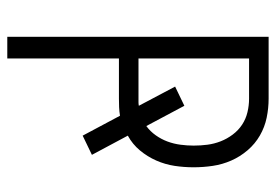

<svg xmlns="http://www.w3.org/2000/svg" viewBox="-138 -638 775 540"><g transform="rotate(90 250.0 -367.5)"><path d="M83 0V-735H257Q284 -735 310.5 -729.5Q337 -724 360.5 -710.5Q384 -697 402 -676Q420 -655 431 -630Q442 -605 446 -578Q450 -551 450 -524Q450 -497 446 -470.5Q442 -444 431 -419Q420 -394 402.5 -373Q385 -352 361 -339L415 -238L361 -212L305 -317Q293 -315 281 -314.5Q269 -314 257 -314H144V0ZM144 -369H257Q262 -369 267 -369Q272 -369 277 -370L223 -472L277 -498L334 -391Q349 -402 360 -417.5Q371 -433 377.5 -450.5Q384 -468 386.5 -487Q389 -506 389 -524Q389 -544 386.5 -563Q384 -582 377 -600Q370 -618 358 -634Q346 -650 330 -660.5Q314 -671 295 -675.5Q276 -680 257 -680H144Z"/></g></svg>

Font: Iosevka SS18 Light
Style: Regular
Weight: 300
Monospace: yes
Designer: Belleve Invis
Foundry: Belleve Invis
Version: Version 25.1.1; ttfautohint (v1.8.4)